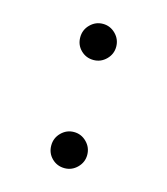

<svg xmlns="http://www.w3.org/2000/svg" viewBox="-72 -462 452 519"><g transform="rotate(15 154.5 -202.0)"><path d="M104 -353.5Q104 -374.5 118.9 -389.4Q133.8 -404.3 154.3 -404.3Q174.8 -404.3 189.7 -389.4Q204.6 -374.5 204.6 -353.5Q204.6 -333 189.7 -318.1Q174.8 -303.2 154.3 -303.2Q133.3 -303.2 118.7 -317.6Q104 -332 104 -353.5ZM104 -50.8Q104 -71.8 118.9 -86.7Q133.8 -101.6 154.3 -101.6Q174.8 -101.6 189.7 -86.7Q204.6 -71.8 204.6 -50.8Q204.6 -30.3 189.7 -15.4Q174.8 -0.5 154.3 -0.5Q133.3 -0.5 118.7 -14.9Q104 -29.3 104 -50.8Z"/></g></svg>

Font: Vazir Thin FD-UI
Style: Thin-FD-UI
Weight: 100
Designer: Saber Rastikerdar
Foundry: Saber Rastikerdar
Version: Version 30.1.0